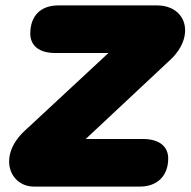

<svg xmlns="http://www.w3.org/2000/svg" viewBox="-20 -690 705 710"><path d="M106 0H497C562 0 602 -40 602 -104C602 -149 568 -176 509 -176H297L610 -469C703 -556 671 -670 560 -670H196C130 -670 92 -631 92 -566C92 -521 125 -494 184 -494H381L71 -206C-30 -112 16 0 106 0Z"/></svg>

Font: SN Pro Black
Style: Italic
Weight: 900
Italic angle: -9°
Designer: Tobias Whetton
Foundry: Supernotes
Version: Version 1.001;Glyphs 3.2 (3249)